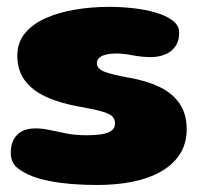

<svg xmlns="http://www.w3.org/2000/svg" viewBox="-20 -520 593 560"><path d="M263.5 19.5Q224.5 19.5 190 16.8Q155.5 14 127 8.5Q98.5 3 76.5 -5Q48 -16 29.8 -31Q11.5 -46 11.5 -75Q11.5 -107.5 29.8 -126.5Q48 -145.5 84 -145.5Q104 -145.5 126.2 -140.5Q148.5 -135.5 174.8 -130.5Q201 -125.5 233 -125.5Q256 -125.5 274.8 -128.2Q293.5 -131 304.5 -138.5Q315.5 -146 315.5 -159.5Q315.5 -172.5 307.5 -180.5Q299.5 -188.5 277 -195Q254.5 -201.5 211.5 -209Q154.5 -219 114 -237.8Q73.5 -256.5 52 -286Q30.5 -315.5 30.5 -357.5Q30.5 -396 52.8 -423Q75 -450 113.2 -467Q151.5 -484 199.5 -492Q247.5 -500 299 -500Q333.5 -500 369.2 -496Q405 -492 435.2 -483Q465.5 -474 484 -459.8Q502.5 -445.5 502.5 -425Q502.5 -399 490.2 -383Q478 -367 459.2 -360.2Q440.5 -353.5 420.5 -353.5Q393.5 -353.5 366.8 -358.8Q340 -364 319.5 -364Q303 -364 290 -361Q277 -358 269.8 -351.8Q262.5 -345.5 262.5 -335Q262.5 -319.5 285 -310.8Q307.5 -302 358 -293Q407 -284.5 444.5 -266.8Q482 -249 503.2 -218.8Q524.5 -188.5 524.5 -143Q524.5 -101.5 505 -71Q485.5 -40.5 450.5 -20.2Q415.5 0 368 9.8Q320.5 19.5 263.5 19.5Z"/></svg>

Font: Gluten
Style: Bold
Weight: 700
Designer: Tyler Finck
Foundry: Etcetera Type Company
Version: Version 1.204